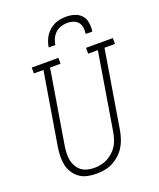

<svg xmlns="http://www.w3.org/2000/svg" viewBox="-171 -1058 968 1170"><g transform="rotate(-20 312.5 -473.5)"><path d="M248 8Q220 8 192 2Q164 -4 142 -19.5Q120 -35 105 -57.5Q90 -80 83.5 -107Q77 -134 77.5 -163Q78 -192 82 -220L161 -697H99V-735H272V-697H204L124 -214Q121 -192 120 -169Q119 -146 123.5 -125Q128 -104 139 -85Q150 -66 166.5 -53.5Q183 -41 205 -35.5Q227 -30 249 -30Q271 -30 293 -34.5Q315 -39 335 -49.5Q355 -60 372.5 -76Q390 -92 402 -111.5Q414 -131 420.5 -152.5Q427 -174 431 -195L514 -697H451V-735H625V-697H557L473 -189Q468 -163 459.5 -137Q451 -111 436 -87.5Q421 -64 399.5 -45Q378 -26 353 -13.5Q328 -1 301.5 3.5Q275 8 248 8ZM238 -815Q241 -834 247.5 -852.5Q254 -871 265 -888Q276 -905 292 -918.5Q308 -932 326.5 -940.5Q345 -949 364 -952Q383 -955 402 -955Q430 -955 456.5 -946.5Q483 -938 500 -918.5Q517 -899 521 -871Q525 -843 521 -815H478Q481 -835 478.5 -855Q476 -875 464.5 -889.5Q453 -904 434.5 -910.5Q416 -917 396 -917Q375 -917 354.5 -910.5Q334 -904 318 -889.5Q302 -875 293 -855.5Q284 -836 281 -815Z"/></g></svg>

Font: Iosevka Etoile XLtObl
Style: Regular
Weight: 200
Italic angle: -9°
Designer: Belleve Invis
Foundry: Belleve Invis
Version: Version 15.5.2; ttfautohint (v1.8.4)